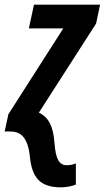

<svg xmlns="http://www.w3.org/2000/svg" viewBox="-59 -565 450 825"><path d="M204 240C223 240 252 235 267 228V137C258 141 245 145 228 145C195 145 180 118 175 48C170 -20 151 -61 108 -81L354 -464L371 -545H87L65 -443H213L-23 -74L-39 0H-14C27 0 60 22 69 105C78 198 112 240 204 240Z"/></svg>

Font: Noto Sans ExtraCondensed
Style: Bold Italic
Weight: 700
Width: 2
Italic angle: -12°
Designer: Monotype Design Team
Foundry: Monotype Imaging Inc.
Version: Version 2.013